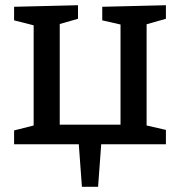

<svg xmlns="http://www.w3.org/2000/svg" viewBox="-20 -553 691 736"><path d="M616 -533V-481L542 -460V-72L616 -55V0H368L356 163H294L282 0H34V-53L109 -72V-456L34 -475V-527L279 -533V-481L209 -461V-75H442V-459L372 -475V-527Z"/></svg>

Font: Bitter Pro Medium
Style: Regular
Weight: 500
Designer: Sol Matas, and Bitter project Authors
Foundry: Sol Matas
Version: Version 1.010